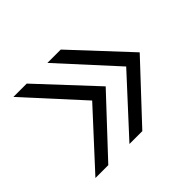

<svg xmlns="http://www.w3.org/2000/svg" viewBox="-118 -667 834 834"><g transform="rotate(-45 299.0 -250.5)"><path d="M333 -501H251L482 -248L254 0H333L567 -250ZM124 -501H42L273 -248L45 0H124L358 -250Z"/></g></svg>

Font: Red Hat Display
Style: Regular
Weight: 400
Designer: Pentagram, MCKL
Foundry: Pentagram, MCKL
Version: Version 1.023